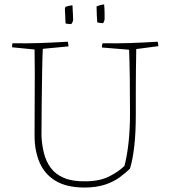

<svg xmlns="http://www.w3.org/2000/svg" viewBox="-20 -834 758 861"><path d="M360 7Q278 7 228.5 -23.5Q179 -54 157 -106.5Q135 -159 135 -225Q135 -296 135.5 -370.5Q136 -445 136 -508.5Q136 -572 135 -612L34 -622Q34 -633 36 -640Q99 -639 159 -641Q219 -643 284 -647Q287 -636 287 -626L172 -615Q170 -579 169 -514.5Q168 -450 167 -373.5Q166 -297 166 -224Q168 -184 177 -147.5Q186 -111 207 -82Q228 -53 266 -36.5Q304 -20 363 -21Q427 -21 470 -43Q513 -65 538 -90Q549 -130 556 -190.5Q563 -251 563 -326Q563 -412 562 -484.5Q561 -557 559 -611L437 -621Q437 -631 440 -640Q505 -639 564.5 -641Q624 -643 687 -647Q690 -638 690 -627L591 -614Q590 -557 589.5 -512.5Q589 -468 589 -423.5Q589 -379 589 -320Q589 -237 582 -177Q575 -117 563 -78Q544 -59 517.5 -39.5Q491 -20 454 -7Q412 7 360 7ZM416 -734Q415 -753 414 -769.5Q413 -786 413 -805Q419 -808 430 -811Q441 -814 447 -814Q449 -794 449 -773Q449 -752 449 -746Q449 -744 446 -737Q443 -730 442 -730Q439 -730 430 -731Q421 -732 416 -734ZM274 -729 271 -794Q271 -795 272 -799Q273 -803 275 -804Q277 -805 288 -807.5Q299 -810 305 -810Q306 -793 307 -771Q308 -749 308 -743Q308 -741 304.5 -734Q301 -727 300 -726Q297 -726 288.5 -726.5Q280 -727 274 -729Z"/></svg>

Font: Labrada ExtraLight
Style: Regular
Weight: 200
Designer: Mercedes Jáuregui
Foundry: Omnibus-Type Team
Version: Version 1.000; ttfautohint (v1.8.4.7-5d5b)